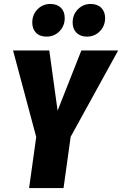

<svg xmlns="http://www.w3.org/2000/svg" viewBox="-20 -950 617 970"><path d="M577 -695 337 -259 301 0H127L163 -258L46 -695H229L271 -391L391 -695ZM143 -836Q143 -876 169.5 -903Q196 -930 234 -930Q268 -930 287.5 -911Q307 -892 307 -859Q307 -819 280.5 -792Q254 -765 215 -765Q181 -765 162 -784.5Q143 -804 143 -836ZM347 -836Q347 -876 373.5 -903Q400 -930 438 -930Q472 -930 491.5 -910.5Q511 -891 511 -859Q511 -819 484.5 -792Q458 -765 419 -765Q386 -765 366.5 -784.5Q347 -804 347 -836Z"/></svg>

Font: Fira Sans Extra Condensed ExtraBold
Style: Italic
Weight: 800
Width: 3
Italic angle: -8°
Designer: Carrois Corporate & Edenspiekermann AG
Foundry: Carrois Corporate GbR & Edenspiekermann AG
Version: Version 4.203